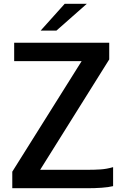

<svg xmlns="http://www.w3.org/2000/svg" viewBox="-20 -996 664 1016"><path d="M45 0V-87.5L412 -672.5H55V-770H558V-681.5L192.5 -97.5H447Q480 -97.5 512 -99.5Q544 -101.5 578.5 -111.5V-11Q553.5 -5 518 -2.5Q482.5 0 445 0ZM195 -834 322.5 -976H439.5L278.5 -834Z"/></svg>

Font: Junction SemiBold
Style: Regular
Weight: 600
Designer: Caroline Hadilaksono
Foundry: Caroline Hadilaksono, Tyler Finck, The League of Moveable Type
Version: Version 2.000; ttfautohint (v1.8.3)